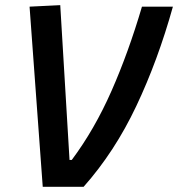

<svg xmlns="http://www.w3.org/2000/svg" viewBox="-20 -719 686 739"><path d="M144.5 0 93.8 -693.4 211.9 -699.2 247.6 -103.5H256.3Q343.8 -220.7 409.2 -369.1Q474.6 -517.6 526.4 -693.4H645.5Q587.9 -486.8 504.6 -310.8Q421.4 -134.8 301.8 0Z"/></svg>

Font: CaskaydiaCove NFP SemiBold
Style: Italic
Weight: 600
Italic angle: -10°
Designer: Aaron Bell
Foundry: Saja Typeworks
Version: Version 2111.001; VTT 6.35;Nerd Fonts 3.1.1